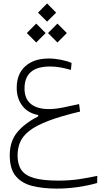

<svg xmlns="http://www.w3.org/2000/svg" viewBox="-20 -788 626 1105"><path d="M306.6 297.4Q226.1 297.4 165.3 282Q104.5 266.6 70.3 225.1Q36.1 183.6 36.1 105.5Q36.1 25.4 79.1 -26.6Q122.1 -78.6 199.7 -118.2V-126Q140.6 -137.2 108.4 -179.4Q76.2 -221.7 76.2 -282.2Q76.2 -362.3 125.5 -406.7Q174.8 -451.2 260.3 -451.2Q294.4 -451.2 330.3 -444.1Q366.2 -437 392.1 -425.8L388.2 -385.7Q359.4 -394 329.3 -399.7Q299.3 -405.3 269 -405.3Q193.4 -405.3 157.2 -373.3Q121.1 -341.3 121.1 -278.8Q121.1 -220.2 157.2 -190.2Q193.4 -160.2 261.7 -160.2Q295.9 -160.2 338.9 -168.5Q381.8 -176.8 435.1 -189L440.9 -146Q329.6 -119.6 258.8 -92.5Q188 -65.4 149.4 -35.4Q110.8 -5.4 95.9 29.8Q81.1 64.9 81.1 106.9Q81.1 158.2 103 190.2Q125 222.2 176.5 236.8Q228 251.5 316.4 251.5Q379.9 251.5 435.5 243.2Q491.2 234.9 540 224.1L539.1 265.1Q491.7 279.3 430.2 288.3Q368.7 297.4 306.6 297.4ZM188.5 -543.5 134.3 -597.7 188.5 -652.3 242.7 -597.7ZM310.5 -543.5 256.3 -597.7 310.5 -652.3 364.7 -597.7ZM251 -663.6 198.7 -715.3 251 -768.1 303.2 -715.3Z"/></svg>

Font: Cascadia Code NF ExtraLight
Style: Regular
Weight: 200
Monospace: yes
Designer: Aaron Bell
Foundry: Saja Typeworks
Version: Version 2404.023; ttfautohint (v1.8.4)